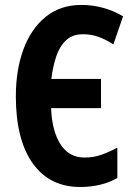

<svg xmlns="http://www.w3.org/2000/svg" viewBox="-20 -744 539 774"><path d="M314.9 -606Q272 -606 245.8 -581.1Q219.7 -556.2 206.3 -515.4Q192.9 -474.6 187 -425.8H387.2V-308.1H186Q189 -218.3 223.1 -163.6Q257.3 -108.9 320.8 -108.9Q358.4 -108.9 390.4 -120.6Q422.4 -132.3 453.1 -148.9V-26.9Q421.9 -8.3 383.8 0.7Q345.7 9.8 303.2 9.8Q179.7 9.8 111.8 -85.7Q43.9 -181.2 43.9 -356Q43.9 -462.4 74.7 -545.7Q105.5 -628.9 164.6 -676.5Q223.6 -724.1 308.1 -724.1Q397.9 -724.1 476.1 -678.2L437 -564.9Q407.2 -584.5 377.7 -595.2Q348.1 -606 314.9 -606Z"/></svg>

Font: Open Sans Condensed
Style: Bold
Weight: 700
Width: 3
Designer: Monotype Design Team
Foundry: Monotype Imaging Inc.
Version: Version 3.003; ttfautohint (v1.8.4)